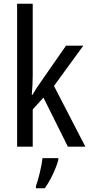

<svg xmlns="http://www.w3.org/2000/svg" viewBox="-20 -780 480 1021"><path d="M154 -377V-760H71V0H154V-198L211 -261L341 0H434L267 -323L423 -537H331L196 -343C182 -324 164 -296 153 -276H149C152 -308 154 -345 154 -377ZM290 71V61H206C202 102 184 175 171 210V221H218C248 180 278 116 290 71Z"/></svg>

Font: Noto Sans Georgian Condensed
Style: Regular
Weight: 400
Width: 3
Designer: Monotype Design Team, Akaki Razmadze
Foundry: Google LLC
Version: Version 2.005